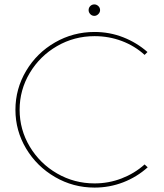

<svg xmlns="http://www.w3.org/2000/svg" viewBox="-20 -848 745 871"><path d="M409 -684Q317 -684 239 -639Q161 -594 115 -517Q69 -440 69 -350Q69 -260 115 -183Q161 -106 239 -61Q317 -16 409 -16Q473 -16 531.5 -38.5Q590 -61 636 -102L650 -89Q601 -45 539 -21Q477 3 409 3Q312 3 229.5 -45Q147 -93 98.5 -174Q50 -255 50 -350Q50 -445 98.5 -526.5Q147 -608 229.5 -655.5Q312 -703 409 -703Q477 -703 538.5 -679Q600 -655 649 -612L636 -599Q591 -640 532.5 -662Q474 -684 409 -684ZM434 -802Q434 -792 426 -784Q418 -776 408 -776Q397 -776 389.5 -784Q382 -792 382 -802Q382 -813 389.5 -820.5Q397 -828 408 -828Q418 -828 426 -820.5Q434 -813 434 -802Z"/></svg>

Font: Montserrat-Arabic Thin
Style: Regular
Weight: 250
Designer: Mohamed Gaber
Foundry: Kief Type Foundry
Version: Version 5.008